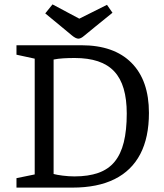

<svg xmlns="http://www.w3.org/2000/svg" viewBox="-20 -854 747 874"><path d="M219 -834 341 -769 467 -832 492 -796 413 -732Q378 -704 363 -691Q348 -678 337 -678Q325 -678 307 -693Q289 -708 260 -732L186 -793ZM55 0V-43L138 -60V-587L55 -605V-648H351Q499 -648 578.5 -568Q658 -488 658 -340Q658 -228 618.5 -152.5Q579 -77 501.5 -38.5Q424 0 310 0ZM319 -51Q382 -51 427.5 -67Q473 -83 501.5 -117.5Q530 -152 543.5 -206.5Q557 -261 557 -337Q557 -402 543 -450Q529 -498 500 -529Q471 -560 426 -575Q381 -590 320 -590Q292 -590 268 -588.5Q244 -587 224 -583V-62Q238 -58 265.5 -54.5Q293 -51 319 -51Z"/></svg>

Font: Faustina VF Beta
Style: Regular
Weight: 400
Designer: Alfonso Garcia
Foundry: Omnibus-Type
Version: Version 1.006